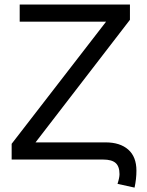

<svg xmlns="http://www.w3.org/2000/svg" viewBox="-20 -708 651 852"><path d="M585.4 49.3Q585.4 85.9 577.1 124.5L501.5 107.9Q510.3 80.6 510.3 64.9Q510.3 30.3 492.9 15.1Q475.6 0 438 0H31.7V-69.8L450.7 -611.8H67.4V-688H556.6V-620.1L137.7 -76.2H448.2Q512.7 -76.2 549.1 -44.2Q585.4 -12.2 585.4 49.3Z"/></svg>

Font: Arimo Nerd Font
Style: Regular
Weight: 400
Designer: Steve Matteson
Foundry: Monotype Imaging Inc.
Version: Version 1.33;Nerd Fonts 3.2.1